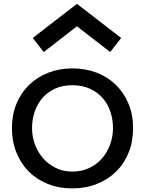

<svg xmlns="http://www.w3.org/2000/svg" viewBox="-20 -998 775 1026"><path d="M391.2 -977.5 627.5 -795 568.8 -720 391.2 -857.5 213.8 -720 155 -795ZM366.2 8.8Q295 8.8 235.6 -15Q176.2 -38.8 133.8 -81.2Q91.2 -123.8 67.5 -183.1Q43.8 -242.5 43.8 -313.8Q43.8 -385 68.1 -443.8Q92.5 -502.5 135.6 -544.4Q178.8 -586.2 238.1 -609.4Q297.5 -632.5 366.2 -632.5Q436.2 -632.5 495.6 -610Q555 -587.5 598.1 -545.6Q641.2 -503.8 666.2 -445Q691.2 -386.2 691.2 -313.8Q691.2 -242.5 667.5 -183.1Q643.8 -123.8 600.6 -81.2Q557.5 -38.8 497.5 -15Q437.5 8.8 366.2 8.8ZM151.2 -313.8Q151.2 -267.5 166.9 -225.6Q182.5 -183.8 210.6 -151.9Q238.8 -120 278.1 -100.6Q317.5 -81.2 366.2 -81.2Q416.2 -81.2 456.2 -100Q496.2 -118.8 524.4 -150.6Q552.5 -182.5 568.1 -225Q583.8 -267.5 583.8 -313.8Q583.8 -358.8 570 -400.6Q556.2 -442.5 528.8 -473.8Q501.2 -505 460.6 -523.8Q420 -542.5 366.2 -542.5Q313.8 -542.5 273.1 -523.8Q232.5 -505 205.6 -473.1Q178.8 -441.2 165 -400Q151.2 -358.8 151.2 -313.8Z"/></svg>

Font: Abordage
Style: Regular
Weight: 400
Designer: Ange Degheest & Eugénie Bidaut
Foundry: Velvetyne Type Foundry
Version: Version 1.000;FEAKit 1.0